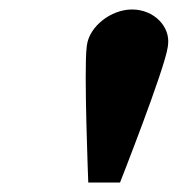

<svg xmlns="http://www.w3.org/2000/svg" viewBox="-20 -860 375 405"><path d="M258.6 -840C213.6 -840 168.7 -804 163.4 -765L162.9 -761C156.7 -715 166.2 -475 166.2 -475H233.2C233.2 -475 327.7 -715 333.9 -761L334.4 -765C339.7 -804 304.6 -840 258.6 -840Z"/></svg>

Font: Hussar Techniczny
Style: Bold 
Weight: 700
Foundry: Cannot Into Space Fonts
Version: Version 0.77